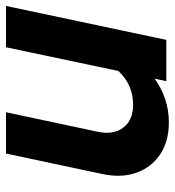

<svg xmlns="http://www.w3.org/2000/svg" viewBox="6 -576 569 624"><g transform="rotate(90 290.0 -264.5)"><path d="M-2.2 0 108.1 -521H242.4L234.2 -483.2Q299.1 -529.3 376.2 -529.3Q438.1 -529.3 480.4 -500.9Q522.7 -472.5 540 -423.3Q557.4 -374.2 543.7 -311.3L477.5 0H343.3L406.7 -298Q417.4 -349.8 393 -381.5Q368.6 -413.1 318.6 -413.1Q286.9 -413.1 259.3 -401.2Q231.8 -389.3 209.2 -365.3L132.1 0Z"/></g></svg>

Font: Red Hat Display VF
Style: Italic
Weight: 300
Italic angle: -12°
Designer: Pentagram, MCKL
Foundry: Pentagram, MCKL
Version: Version 1.023